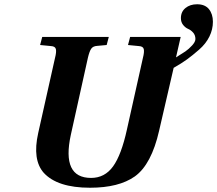

<svg xmlns="http://www.w3.org/2000/svg" viewBox="-20 -865 1018 900"><path d="M159 -241 238 -594Q245 -621 242 -634.5Q239 -648 219 -649L168 -654L178 -692H490L480 -654L436 -650Q416 -649 407.5 -636.5Q399 -624 392 -594L312 -233Q268 -31 407 -31Q471 -31 510 -85Q549 -139 575 -258L650 -594Q657 -621 654 -634.5Q651 -648 631 -649L580 -654L590 -692H827L805 -596Q833 -613 849 -624Q865 -635 880.5 -652Q896 -669 896 -682Q896 -700 885.5 -712Q875 -724 862 -729.5Q849 -735 838.5 -748Q828 -761 828 -780Q828 -810 849.5 -827.5Q871 -845 904 -845Q941 -845 959.5 -822Q978 -799 978 -763Q978 -727 961.5 -693.5Q945 -660 913.5 -632.5Q882 -605 856.5 -586.5Q831 -568 794 -547L726 -253Q690 -94 612 -38Q537 15 402 15Q249 15 185 -55Q131 -116 159 -241Z"/></svg>

Font: Lingua Franca
Style: Bold Italic
Weight: 700
Italic angle: -13°
Version: Version 1.19